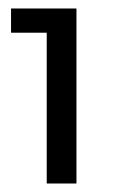

<svg xmlns="http://www.w3.org/2000/svg" viewBox="-20 -792 272 452"><path d="M6 -772H160V-360H90V-715H6Z"/></svg>

Font: Gontserrat
Style: Regular
Weight: 400
Designer: Julieta Ulanovsky
Foundry: Julieta Ulanovsky
Version: Version 6.001